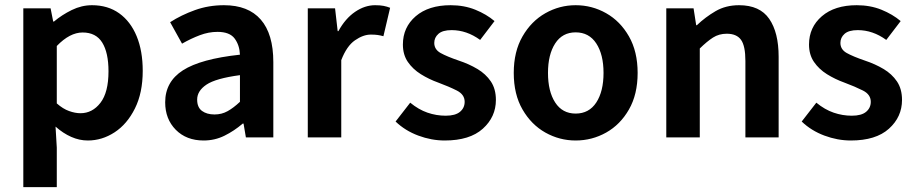

<svg xmlns="http://www.w3.org/2000/svg" viewBox="-20 -541 3602 756"><path d="M71.8 195.8V-508.3H179.2L189.5 -456.1H192.4Q223.6 -482.4 262.5 -501.5Q301.3 -520.5 342.3 -520.5Q404.8 -520.5 449.5 -488.5Q494.1 -456.5 518.1 -398.4Q542 -340.3 542 -262.2Q542 -175.3 511.2 -113.8Q480.5 -52.2 431.2 -20Q381.8 12.2 325.7 12.2Q292.5 12.2 260.5 -2Q228.5 -16.1 198.7 -42.5L203.6 40.5V195.8ZM296.9 -95.2Q343.8 -95.2 375.5 -136.2Q407.2 -177.2 407.2 -260.3Q407.2 -333.5 382.6 -373.3Q357.9 -413.1 305.2 -413.1Q254.9 -413.1 203.6 -359.9V-133.8Q228 -112.3 252 -103.8Q275.9 -95.2 296.9 -95.2Z M781.7 12.2Q713.9 12.2 672.1 -30Q630.4 -72.3 630.4 -138.2Q630.4 -219.2 700.4 -264.2Q770.5 -309.1 924.8 -325.7Q923.3 -363.3 903.8 -389.4Q884.3 -415.5 836.4 -415.5Q801.3 -415.5 766.6 -402.3Q731.9 -389.2 696.8 -369.1L649.9 -453.6Q693.8 -481.9 747.6 -501.2Q801.3 -520.5 861.8 -520.5Q957.5 -520.5 1006.8 -463.9Q1056.2 -407.2 1056.2 -296.4V0H948.2L939 -54.2H935.5Q901.9 -25.4 863.8 -6.6Q825.7 12.2 781.7 12.2ZM824.7 -90.3Q853 -90.3 876.2 -103.3Q899.4 -116.2 924.8 -140.1V-245.1Q829.6 -232.4 793 -207.8Q756.3 -183.1 756.3 -148.9Q756.3 -118.2 775.4 -104.2Q794.4 -90.3 824.7 -90.3Z M1191.9 0V-508.3H1299.3L1309.6 -418.5H1312.5Q1339.8 -468.3 1378.2 -494.4Q1416.5 -520.5 1457 -520.5Q1477.1 -520.5 1490.7 -517.8Q1504.4 -515.1 1516.1 -510.3L1489.7 -398.4Q1477.1 -401.9 1466.6 -403.3Q1456.1 -404.8 1439.9 -404.8Q1410.2 -404.8 1377.7 -382.3Q1345.2 -359.9 1323.7 -304.2V0Z M1731 12.2Q1678.7 12.2 1627 -7.1Q1575.2 -26.4 1537.6 -62.5L1595.2 -136.7Q1628.4 -109.4 1663.3 -97.4Q1698.2 -85.4 1734.9 -85.4Q1772.9 -85.4 1791.3 -100.8Q1809.6 -116.2 1809.6 -140.1Q1809.6 -168.9 1778.6 -184.6Q1747.6 -200.2 1705.6 -215.8Q1668.9 -229 1637.2 -248.8Q1605.5 -268.6 1585.9 -297.1Q1566.4 -325.7 1566.4 -365.7Q1566.4 -433.6 1616.9 -477.1Q1667.5 -520.5 1754.4 -520.5Q1807.6 -520.5 1851.6 -502.7Q1895.5 -484.9 1927.2 -458L1870.6 -383.8Q1817.4 -422.4 1758.3 -422.4Q1722.7 -422.4 1706.3 -407.7Q1689.9 -393.1 1689.9 -372.1Q1689.9 -346.2 1714.8 -332.3Q1739.7 -318.4 1787.1 -302.2Q1826.7 -289.1 1859.6 -269.5Q1892.6 -250 1912.6 -220.5Q1932.6 -190.9 1932.6 -147.5Q1932.6 -80.6 1881.1 -34.2Q1829.6 12.2 1731 12.2Z M2246.6 12.2Q2183.1 12.2 2127.4 -19Q2071.8 -50.3 2037.4 -109.9Q2002.9 -169.4 2002.9 -253.9Q2002.9 -337.9 2037.4 -397.7Q2071.8 -457.5 2127.4 -489Q2183.1 -520.5 2246.6 -520.5Q2311 -520.5 2366.7 -489Q2422.4 -457.5 2456.5 -397.7Q2490.7 -337.9 2490.7 -253.9Q2490.7 -169.4 2456.5 -109.9Q2422.4 -50.3 2366.7 -19Q2311 12.2 2246.6 12.2ZM2246.6 -93.8Q2299.3 -93.8 2327.9 -137.5Q2356.4 -181.2 2356.4 -253.9Q2356.4 -326.2 2327.9 -369.9Q2299.3 -413.6 2246.6 -413.6Q2194.3 -413.6 2166 -369.9Q2137.7 -326.2 2137.7 -253.9Q2137.7 -181.2 2166 -137.5Q2194.3 -93.8 2246.6 -93.8Z M2603.5 0V-508.3H2710.9L2721.2 -441.9H2724.1Q2757.3 -473.6 2797.6 -497.1Q2837.9 -520.5 2890.1 -520.5Q2971.7 -520.5 3008.8 -466.8Q3045.9 -413.1 3045.9 -317.4V0H2915V-300.8Q2915 -360.4 2897.7 -384.3Q2880.4 -408.2 2841.8 -408.2Q2811 -408.2 2787.4 -393.1Q2763.7 -377.9 2735.4 -350.1V0Z M3330.1 12.2Q3277.8 12.2 3226.1 -7.1Q3174.3 -26.4 3136.7 -62.5L3194.3 -136.7Q3227.5 -109.4 3262.5 -97.4Q3297.4 -85.4 3334 -85.4Q3372.1 -85.4 3390.4 -100.8Q3408.7 -116.2 3408.7 -140.1Q3408.7 -168.9 3377.7 -184.6Q3346.7 -200.2 3304.7 -215.8Q3268.1 -229 3236.3 -248.8Q3204.6 -268.6 3185.1 -297.1Q3165.5 -325.7 3165.5 -365.7Q3165.5 -433.6 3216.1 -477.1Q3266.6 -520.5 3353.5 -520.5Q3406.7 -520.5 3450.7 -502.7Q3494.6 -484.9 3526.4 -458L3469.7 -383.8Q3416.5 -422.4 3357.4 -422.4Q3321.8 -422.4 3305.4 -407.7Q3289.1 -393.1 3289.1 -372.1Q3289.1 -346.2 3314 -332.3Q3338.9 -318.4 3386.2 -302.2Q3425.8 -289.1 3458.7 -269.5Q3491.7 -250 3511.7 -220.5Q3531.7 -190.9 3531.7 -147.5Q3531.7 -80.6 3480.2 -34.2Q3428.7 12.2 3330.1 12.2Z"/></svg>

Font: Akatab ExtraBold
Style: Regular
Weight: 800
Designer: SIL International
Foundry: SIL International
Version: Version 3.000